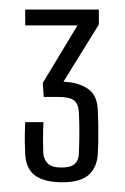

<svg xmlns="http://www.w3.org/2000/svg" viewBox="-20 -820 264 404"><path d="M111 -436.5Q73 -436.5 53.2 -451.2Q33.5 -466 33 -499Q32.5 -512.5 32.2 -520.2Q32 -528 32.2 -536.8Q32.5 -545.5 33 -563H71.5Q70.5 -546.5 70.5 -528Q70.5 -509.5 71 -498Q72 -484.5 80.5 -476Q89 -467.5 109 -467.5Q129 -467.5 137.2 -475Q145.5 -482.5 146 -497Q147 -525 147 -543Q147 -561 146 -584.5Q144.5 -603 134.8 -609.5Q125 -616 103.5 -616H72L70 -645.5L143 -766.5H33V-800H188V-768.5L113.5 -648Q144.5 -647 165 -633.2Q185.5 -619.5 186 -584.5Q186.5 -573.5 186.8 -556.2Q187 -539 186.8 -523.2Q186.5 -507.5 186 -499.5Q185 -469.5 167.8 -453Q150.5 -436.5 111 -436.5Z"/></svg>

Font: Big Shoulders Text Thin ExtraLight
Style: Regular
Weight: 250
Version: Version 2.002